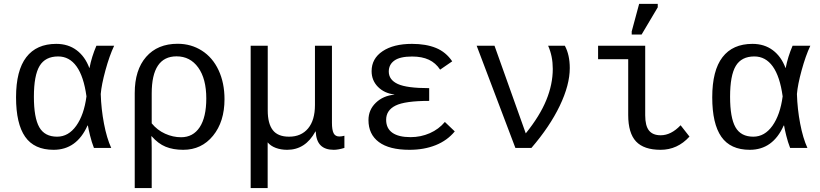

<svg xmlns="http://www.w3.org/2000/svg" viewBox="-20 -765 4241 993"><path d="M432.6 -115.7Q376.5 9.8 257.3 9.8Q157.2 9.8 110.1 -57.6Q63 -125 63 -261.7Q63 -400.4 116 -469.2Q168.9 -538.1 271 -538.1Q332.5 -538.1 376.2 -505.4Q419.9 -472.7 441.9 -413.6H442.9Q454.1 -471.7 478.5 -528.3H570.3Q545.9 -476.6 525.4 -401.6Q504.9 -326.7 501 -278.8Q503.4 -200.7 517.8 -125.5Q532.2 -50.3 555.2 0H465.8Q454.1 -29.8 445.6 -64.7Q437 -99.6 434.6 -115.7ZM155.3 -264.6Q155.3 -156.2 183.1 -107.2Q210.9 -58.1 275.4 -58.1Q334 -58.1 374.3 -114.5Q414.6 -170.9 427.2 -266.6Q413.1 -369.6 376 -421.4Q338.9 -473.1 280.8 -473.1Q214.4 -473.1 184.8 -424.1Q155.3 -375 155.3 -264.6Z M1141.1 -252Q1141.1 -135.7 1081.8 -63Q1022.5 9.8 927.7 9.8Q875.5 9.8 836.7 -6.1Q797.9 -22 764.6 -60.1H762.7Q764.6 -30.8 764.6 0V207.5H676.8V-283.7Q676.8 -403.3 735.8 -470.9Q794.9 -538.6 898.9 -538.6Q968.3 -538.6 1023.9 -503.2Q1079.6 -467.8 1110.4 -402.1Q1141.1 -336.4 1141.1 -252ZM1046.9 -255.9Q1046.9 -357.9 1005.1 -415.8Q963.4 -473.6 893.1 -473.6Q764.6 -473.6 764.6 -281.7V-127Q793.5 -91.8 834 -73.5Q874.5 -55.2 916.5 -55.2Q978.5 -55.2 1012.7 -106.9Q1046.9 -158.7 1046.9 -255.9Z M1276.4 207.5V-528.3H1364.7V-193.4Q1364.7 -126 1390.9 -92Q1417 -58.1 1475.1 -58.1Q1537.6 -58.1 1573.2 -100.6Q1608.9 -143.1 1608.9 -222.2V-528.3H1696.8V-129.9Q1696.8 -93.3 1705.3 -76.2Q1713.9 -59.1 1734.9 -59.1Q1747.1 -59.1 1761.2 -63V0Q1729.5 9.8 1706.1 9.8Q1661.6 9.8 1638.4 -13.2Q1615.2 -36.1 1612.8 -85H1611.3Q1559.6 9.8 1465.3 9.8Q1432.6 9.8 1406 -0.2Q1379.4 -10.3 1364.3 -28.8V207.5Z M2103.5 -55.7Q2156.2 -55.7 2202.9 -76.2Q2249.5 -96.7 2280.8 -134.3L2332 -85.4Q2293 -38.1 2233.2 -14.2Q2173.3 9.8 2097.7 9.8Q1993.2 9.8 1939.5 -30.3Q1885.7 -70.3 1885.7 -144Q1885.7 -196.8 1923.6 -233.4Q1961.4 -270 2019.5 -275.4V-276.4Q1967.3 -282.7 1934.6 -315.9Q1901.9 -349.1 1901.9 -397Q1901.9 -461.9 1958.5 -500Q2015.1 -538.1 2110.8 -538.1Q2183.1 -538.1 2234.6 -517.1Q2286.1 -496.1 2318.8 -447.8L2256.3 -404.8Q2233.4 -439.5 2198 -456.1Q2162.6 -472.7 2111.3 -472.7Q2048.8 -472.7 2019.8 -451.9Q1990.7 -431.2 1990.7 -395Q1990.7 -352.1 2037.4 -330.6Q2084 -309.1 2199.7 -309.1V-243.2Q2074.7 -243.2 2025.9 -219Q1977.1 -194.8 1977.1 -145.5Q1977.1 -101.1 2009.3 -78.4Q2041.5 -55.7 2103.5 -55.7Z M2926.8 -413.1Q2926.8 -325.7 2875 -217.8Q2823.2 -109.9 2728.5 0H2645.5L2445.3 -528.3H2537.6L2699.2 -75.2Q2772 -165.5 2805.4 -247.3Q2838.9 -329.1 2838.9 -408.7Q2838.9 -474.6 2814.9 -528.3H2901.4Q2926.8 -481 2926.8 -413.1Z M3316.9 -168.9Q3316.9 -114.7 3336.4 -90.1Q3356 -65.4 3397 -65.4Q3450.7 -65.4 3500 -117.2L3545.9 -58.6Q3483.9 9.8 3396.5 9.8Q3310.1 9.8 3269.5 -33.4Q3229 -76.7 3229 -170.4V-459H3073.2V-528.3H3316.9ZM3247.1 -586.4V-602.5L3285.6 -745.1H3381.8V-727.1L3298.3 -586.4Z M4033.2 -115.7Q3977.1 9.8 3857.9 9.8Q3757.8 9.8 3710.7 -57.6Q3663.6 -125 3663.6 -261.7Q3663.6 -400.4 3716.6 -469.2Q3769.5 -538.1 3871.6 -538.1Q3933.1 -538.1 3976.8 -505.4Q4020.5 -472.7 4042.5 -413.6H4043.5Q4054.7 -471.7 4079.1 -528.3H4170.9Q4146.5 -476.6 4126 -401.6Q4105.5 -326.7 4101.6 -278.8Q4104 -200.7 4118.4 -125.5Q4132.8 -50.3 4155.8 0H4066.4Q4054.7 -29.8 4046.1 -64.7Q4037.6 -99.6 4035.2 -115.7ZM3755.9 -264.6Q3755.9 -156.2 3783.7 -107.2Q3811.5 -58.1 3876 -58.1Q3934.6 -58.1 3974.9 -114.5Q4015.1 -170.9 4027.8 -266.6Q4013.7 -369.6 3976.6 -421.4Q3939.5 -473.1 3881.3 -473.1Q3814.9 -473.1 3785.4 -424.1Q3755.9 -375 3755.9 -264.6Z"/></svg>

Font: Courier New
Style: Regular
Weight: 400
Designer: Steve Matteson
Foundry: Ascender Corporation
Version: Version 2.00.3